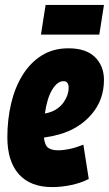

<svg xmlns="http://www.w3.org/2000/svg" viewBox="-20 -753 444 783"><path d="M342 -23Q308 -6 268.5 2Q229 10 193 10Q104 10 57 -42.5Q10 -95 10 -193Q10 -266 25.5 -331.5Q41 -397 72.5 -447.5Q104 -498 150.5 -527Q197 -556 259 -556Q331 -556 367.5 -520Q404 -484 404 -427Q404 -346 353.5 -287Q303 -228 222 -205Q190 -196 159 -192Q163 -159 177.5 -149.5Q192 -140 217 -140Q238 -140 264 -145.5Q290 -151 320 -163ZM239 -422Q214 -422 193 -387.5Q172 -353 163 -290Q178 -293 189 -297Q222 -310 241 -338Q260 -366 260 -395Q260 -422 239 -422ZM147 -612 166 -733H404L385 -612Z"/></svg>

Font: Georama Condensed ExtraBold
Style: Italic
Weight: 800
Width: 3
Italic angle: -9°
Designer: Jean-Baptiste Levee
Foundry: Production Type
Version: Version 1.000